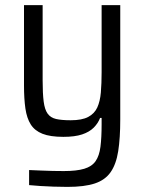

<svg xmlns="http://www.w3.org/2000/svg" viewBox="-20 -530 566 752"><path d="M244 202Q217 202 189.5 201Q162 200 137.5 198.5Q113 197 94 195V136Q119 137 142 138Q165 139 187 139.5Q209 140 230 140Q280 140 310 131Q340 122 354.5 101Q369 80 373.5 44.5Q378 9 378 -43V-68H372Q364 -47 347 -30Q330 -13 301.5 -3.5Q273 6 228 6Q177 6 146.5 -6Q116 -18 100.5 -42.5Q85 -67 79.5 -105Q74 -143 74 -195V-510H147V-215Q147 -164 151 -132.5Q155 -101 166.5 -85Q178 -69 199.5 -64Q221 -59 257 -59Q301 -59 325.5 -72Q350 -85 361 -109Q372 -133 375 -168Q378 -203 378 -247V-510H451V-62Q451 11 443 62Q435 113 413.5 144Q392 175 351.5 188.5Q311 202 244 202Z"/></svg>

Font: Saira SemiCondensed
Style: Regular
Weight: 400
Width: 4
Designer: Hector Gatti with collaboration of the Omnibus-Type team
Foundry: Omnibus-Type
Version: Version 1.101